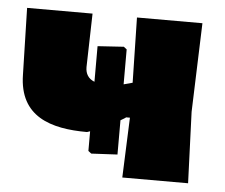

<svg xmlns="http://www.w3.org/2000/svg" viewBox="-41 -518 661 564"><g transform="rotate(5 289.5 -236.0)"><path d="M17 -472 22 -275C24 -152 117 -124 224 -124L233 -127V-69L242 -62L319 -66V-167C328 -172 334 -176 335 -177H346L339 0H533L525 -210L534 -472H341L345 -280C341 -279 332 -276 319 -273V-376L310 -383L233 -378V-273C215 -280 206 -294 206 -314L210 -472Z"/></g></svg>

Font: Luna Sans Black
Style: Regular
Weight: 900
Designer: Juan Pablo del Peral
Foundry: Huerta Tipografica
Version: Version 2.001; ttfautohint (v1.5)